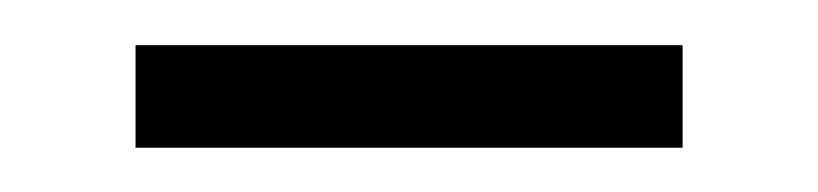

<svg xmlns="http://www.w3.org/2000/svg" viewBox="-20 -313 362 85"><path d="M40 -247.6V-293H282.2V-247.6Z"/></svg>

Font: Open Sans Light
Style: Regular
Weight: 300
Designer: Monotype Design Team
Foundry: Monotype Imaging Inc.
Version: Version 3.000; ttfautohint (v1.8.4)